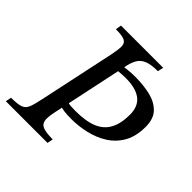

<svg xmlns="http://www.w3.org/2000/svg" viewBox="-189 -796 935 935"><g transform="rotate(45 278.5 -328.5)"><path d="M273 0H-14L-8 -30Q36 -30 56.5 -37Q77 -44 86 -65.5Q95 -87 104 -131L188 -525Q196 -564 196 -586.5Q196 -609 179 -618Q162 -627 117 -627L122 -657H413L406 -627Q363 -627 338 -618Q313 -609 300 -590Q287 -571 280 -541L193 -131Q184 -89 187.5 -67.5Q191 -46 213 -38Q235 -30 279 -30ZM273 -164Q243 -164 224.5 -166.5Q206 -169 195 -173L203 -212Q212 -208 226.5 -207Q241 -206 259 -206Q331 -206 375 -224.5Q419 -243 439.5 -282Q460 -321 460 -381Q460 -438 424.5 -465.5Q389 -493 319 -493Q304 -493 291.5 -492Q279 -491 256 -489L271 -524Q285 -526 303 -528Q321 -530 349 -530Q404 -530 451 -519Q498 -508 527 -478.5Q556 -449 556 -393Q556 -327 530.5 -283Q505 -239 463.5 -213Q422 -187 372 -175.5Q322 -164 273 -164Z"/></g></svg>

Font: STIX Two Text
Style: Italic
Weight: 400
Italic angle: -12°
Designer: Ross Mills, John Hudson & Paul Hanslow, Tiro Typeworks Ltd; with prior portions MicroPress Inc. and Coen Hoffman, Elsevi
Foundry: Tiro Typeworks Ltd
Version: Version 2.13 b171